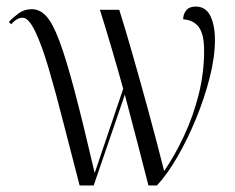

<svg xmlns="http://www.w3.org/2000/svg" viewBox="-20 -566 718 586"><path d="M223 0Q196 -103 172.5 -195.5Q149 -288 128 -359Q107 -430 87 -471Q67 -512 49 -512Q32 -512 14 -492L7 -499Q19 -512 36.5 -525Q54 -538 77 -538Q101 -538 120.5 -517.5Q140 -497 160.5 -443Q181 -389 207 -291Q233 -193 269 -38L356 -295Q340 -353 321 -417.5Q302 -482 285 -536H344Q362 -479 384.5 -400.5Q407 -322 432 -230.5Q457 -139 481 -44Q514 -92 542 -152Q570 -212 586.5 -278Q603 -344 603 -411Q603 -461 587 -483Q571 -505 539 -507Q539 -523 548.5 -534.5Q558 -546 577 -546Q608 -546 622 -517.5Q636 -489 636 -444Q636 -392 620 -329Q604 -266 578 -203Q552 -140 521 -86.5Q490 -33 459 0H433Q419 -56 401 -124.5Q383 -193 361 -277L266 0Z"/></svg>

Font: Noto Serif Display Condensed Light
Style: Regular
Weight: 300
Width: 3
Designer: Monotype Design Team
Foundry: Monotype Imaging Inc.
Version: Version 2.009